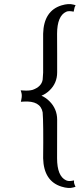

<svg xmlns="http://www.w3.org/2000/svg" viewBox="-20 -790 396 956"><path d="M345.7 143.1Q321.8 150.4 286.1 139.2Q197.8 111.8 194.8 -2Q196.8 -176.3 192.4 -230.5Q181.6 -289.6 97.2 -284.2L84 -283.2L86.4 -295.9Q90.3 -313.5 86.9 -327.1L83 -340.3L96.7 -339.4Q125 -337.4 143.1 -342.8Q186.5 -358.4 192.4 -393.1Q192.9 -398.4 194.8 -428.2Q194.3 -501.5 194.8 -622.1Q197.8 -735.8 286.1 -763.2Q321.8 -773.9 345.2 -767.1L356.4 -764.2L351.6 -753.9Q350.1 -750.5 346.7 -731.9Q321.8 -737.3 309.6 -731.4Q264.6 -710.9 264.2 -622.1Q264.2 -584 264.6 -525.9V-429.7Q264.6 -376 226.6 -339.8Q208.5 -322.3 186.5 -313.5Q208 -304.2 226.6 -285.6Q264.6 -247.6 264.6 -193.8L264.2 -2Q264.2 86.9 309.1 107.9Q321.8 113.3 336.9 110.4L348.6 108.4V120.1Q348.6 122.6 351.6 129.9L356 140.1Z"/></svg>

Font: RaghuMalayalamSans
Style: Regular
Weight: 400
Designer: Prof. R.K.Joshi and Rajith Kumar K. M.
Foundry: Centre for Development of Advanced Computing (C-DAC) Mumbai, (formerly NCST), Swathanthra Malayalam Computing (http://sm
Version: Version 2.2.0+20221109